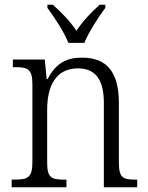

<svg xmlns="http://www.w3.org/2000/svg" viewBox="-20 -786 622 806"><path d="M267 -606H334C352 -651 394 -715 422 -753V-766H398C359 -730 328 -698 301 -657C273 -698 242 -730 202 -766H179V-753C207 -715 250 -651 267 -606ZM29 0H259V-32H251C198 -32 178 -38 178 -102V-326C178 -421 212 -499 307 -499C387 -499 416 -443 416 -354V0H556V-32H549C496 -32 479 -39 479 -105V-354C479 -485 427 -544 325 -544C260 -544 215 -522 180 -454H176L168 -536H34V-504H45C95 -504 116 -497 116 -433V-105C116 -39 95 -32 41 -32H29Z"/></svg>

Font: Noto Serif Sinhala SemiCondensed Light
Style: Regular
Weight: 300
Width: 4
Designer: Jelle Bosma - Monotype Design Team
Foundry: Monotype Imaging Inc.
Version: Version 2.007